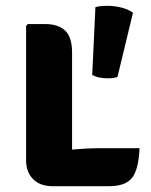

<svg xmlns="http://www.w3.org/2000/svg" viewBox="-20 -639 522 662"><path d="M228.5 3H161.5Q118.5 3 94.2 -21.2Q70 -45.5 70 -86.5V-550L76 -556H136Q181.5 -556 205 -533.2Q228.5 -510.5 228.5 -457.5ZM461 -128Q458 -55 435.5 -26Q413 3 355.5 3H161.5L95 -102.5Q152.5 -115.5 214.8 -121.8Q277 -128 321 -128ZM309 -614.5Q318 -617 328.2 -618Q338.5 -619 349 -619Q374 -619 398.2 -613Q422.5 -607 438.5 -595L385 -373.5Q372 -369 352 -369Q318 -369 298 -380.5Z"/></svg>

Font: Signika SC
Style: Regular
Weight: 300
Designer: Anna Giedryś
Foundry: Anna Giedryś
Version: Version 2.000